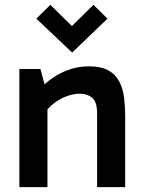

<svg xmlns="http://www.w3.org/2000/svg" viewBox="-20 -773 592 793"><path d="M346 -499Q398 -499 428 -482Q458 -465 473 -435.5Q488 -406 492.5 -369.5Q497 -333 497 -294V0H381V-304Q381 -353 360.5 -369.5Q340 -386 310 -386Q282 -386 252.5 -374.5Q223 -363 199 -343.5Q175 -324 160 -299L151 -362H176V0H60V-488H147L171 -399L137 -398Q165 -429 198 -451.5Q231 -474 268.5 -486.5Q306 -499 346 -499ZM278 -556 130 -696 188 -753 309 -634H245L366 -753L424 -696Z"/></svg>

Font: Gabarito Medium
Style: Regular
Weight: 500
Designer: Leandro Assis / Alvaro Franca / Felipe Casaprima
Foundry: Naipe Foundry
Version: Version 1.000